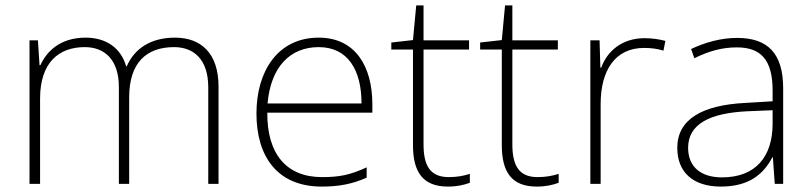

<svg xmlns="http://www.w3.org/2000/svg" viewBox="-20 -679 2994 709"><path d="M626 -540C536 -540 476 -499 448 -434H446C426 -503 371 -540 296 -540C202 -540 152 -489 129 -438H126L120 -530H89V0H128V-315C128 -448 197 -505 293 -505C366 -505 419 -459 419 -357V0H457V-319C457 -449 522 -505 623 -505C696 -505 749 -459 749 -357V0H787V-359C787 -483 722 -540 626 -540Z M1157 -540C1005 -540 927 -415 927 -260C927 -100 1005 10 1168 10C1234 10 1282 0 1334 -23V-61C1273 -33 1234 -25 1169 -25C1038 -25 966 -110 967 -263H1355V-294C1355 -434 1292 -540 1157 -540ZM1157 -505C1264 -505 1315 -421 1315 -297H968C980 -432 1051 -505 1157 -505Z M1637 -25C1568 -25 1544 -68 1544 -146V-496H1712V-530H1544V-659H1517L1505 -531L1425 -522V-496H1505V-143C1505 -43 1542 10 1634 10C1668 10 1693 4 1715 -4V-37C1694 -30 1668 -25 1637 -25Z M1965 -25C1896 -25 1872 -68 1872 -146V-496H2040V-530H1872V-659H1845L1833 -531L1753 -522V-496H1833V-143C1833 -43 1870 10 1962 10C1996 10 2021 4 2043 -4V-37C2022 -30 1996 -25 1965 -25Z M2360 -538C2277 -538 2222 -490 2200 -429H2197L2194 -530H2160V0H2198V-295C2198 -421 2253 -502 2358 -502C2386 -502 2407 -499 2430 -492L2437 -528C2414 -534 2389 -538 2360 -538Z M2702 -539C2641 -539 2583 -522 2532 -498L2544 -464C2599 -491 2647 -504 2701 -504C2789 -504 2833 -459 2833 -345V-305L2733 -299C2572 -291 2481 -238 2481 -133C2481 -44 2538 10 2642 10C2747 10 2800 -37 2832 -98H2834L2841 0H2872V-353C2872 -482 2815 -539 2702 -539ZM2737 -268 2833 -272V-219C2832 -101 2771 -24 2646 -24C2567 -24 2521 -64 2521 -133C2521 -221 2601 -261 2737 -268Z"/></svg>

Font: Noto Sans Lao ExtraLight
Style: Regular
Weight: 200
Designer: Monotype Design Team
Foundry: Monotype Imaging Inc.
Version: Version 2.003